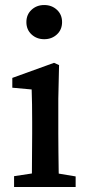

<svg xmlns="http://www.w3.org/2000/svg" viewBox="-20 -744 352 764"><path d="M36 0V-43L142 -59H179L281 -42V0ZM106 0Q107 -25 107 -62.5Q107 -100 107.5 -140Q108 -180 108 -212V-260Q108 -300 107.5 -328.5Q107 -357 106 -388L29 -395V-434L195 -494L215 -485L212 -351V-212Q212 -180 212.5 -140Q213 -100 213.5 -62.5Q214 -25 215 0ZM156 -588Q126 -588 105.5 -607Q85 -626 85 -656Q85 -686 105.5 -705Q126 -724 156 -724Q186 -724 206.5 -705Q227 -686 227 -656Q227 -626 206.5 -607Q186 -588 156 -588Z"/></svg>

Font: Source Serif 4 18pt Medium
Style: Regular
Weight: 500
Designer: Frank Grießhammer
Foundry: Adobe Systems Incorporated
Version: Version 4.004;hotconv 1.0.116;makeotfexe 2.5.65601